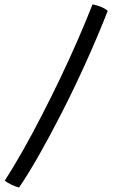

<svg xmlns="http://www.w3.org/2000/svg" viewBox="-20 -764 524 862"><path d="M395.5 -744.5Q419.5 -739.5 437 -731.8Q454.5 -724 463.5 -715Q417 -596.5 364.2 -480.2Q311.5 -364 257.8 -258.8Q204 -153.5 154.8 -67Q105.5 19.5 65.5 78Q49.5 74 30.5 64.8Q11.5 55.5 1.5 47Q39.5 -12 81.8 -86.5Q124 -161 167.2 -245Q210.5 -329 252 -416Q293.5 -503 330 -586.8Q366.5 -670.5 395.5 -744.5Z"/></svg>

Font: Grandstander Thin Light
Style: Regular
Weight: 300
Version: Version 1.200